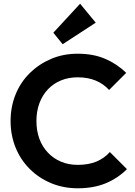

<svg xmlns="http://www.w3.org/2000/svg" viewBox="-20 -1003 726 1033"><path d="M398 10Q321 10 255 -17.5Q189 -45 139.5 -94.5Q90 -144 63.5 -210Q37 -276 37 -352Q37 -428 63.5 -494Q90 -560 139.5 -609Q189 -658 254.5 -686Q320 -714 398 -714Q482 -714 546 -686.5Q610 -659 659 -611L567 -519Q538 -551 496 -569Q454 -587 398 -587Q349 -587 308.5 -570.5Q268 -554 238 -522.5Q208 -491 192 -447.5Q176 -404 176 -352Q176 -299 192 -256Q208 -213 238 -181.5Q268 -150 308.5 -133Q349 -116 398 -116Q457 -116 499.5 -134Q542 -152 571 -185L663 -93Q614 -44 549 -17Q484 10 398 10ZM317 -765 267 -827 411 -983 495 -881Z"/></svg>

Font: Outfit SemiBold
Style: Regular
Weight: 600
Designer: Rodrigo Fuenzalida
Foundry: fragTYPE
Version: Version 1.100;gftools[0.9.27]